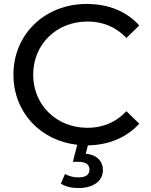

<svg xmlns="http://www.w3.org/2000/svg" viewBox="-20 -728 763 972"><path d="M48 -350C48 -161 183 -16 371 5L349 91H376C415 91 433 106 433 130C433 157 414 170 377 170C352 170 329 164 309 153L288 202C313 217 342 224 377 224C452 224 501 189 501 133C501 88 470 55 414 50L425 8C531 6 622 -32 685 -102L620 -165C567 -109 501 -81 423 -81C265 -81 148 -197 148 -350C148 -503 265 -619 423 -619C502 -619 567 -591 620 -536L685 -599C621 -671 528 -708 419 -708C207 -708 48 -555 48 -350Z"/></svg>

Font: Malon Grotesk Med
Style: Regular
Weight: 500
Designer: Julieta Ulanovsky
Foundry: Julieta Ulanovsky
Version: Version 7.200